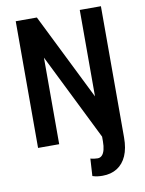

<svg xmlns="http://www.w3.org/2000/svg" viewBox="-99 -780 802 1061"><g transform="rotate(-10 302.0 -249.0)"><path d="M64.5 -710.9H183.1V0H64.5ZM100.1 -653.3 183.1 -710.9 507.3 -57.6 423.8 0ZM423.8 -710.9H542.5V25.9Q542.5 86.4 524.2 128.2Q505.9 169.9 471.4 191.7Q437 213.4 389.2 213.4Q374.5 213.4 361.3 211.7Q348.1 210 333 205.1L338.9 107.9Q347.7 110.8 359.1 112.3Q370.6 113.8 379.4 113.8Q393.6 113.8 403.6 103.5Q413.6 93.3 418.7 73.5Q423.8 53.7 423.8 25.9Z"/></g></svg>

Font: Roboto Condensed Medium
Style: Regular
Weight: 500
Designer: Christian Robertson
Foundry: Google
Version: Version 3.0